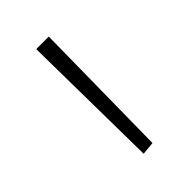

<svg xmlns="http://www.w3.org/2000/svg" viewBox="7 -820 292 292"><g transform="rotate(45 153.0 -673.5)"><path d="M38 -660V-687L264 -684L266 -663Z"/></g></svg>

Font: Truculenta Thin
Style: Regular
Weight: 250
Version: Version 1.002